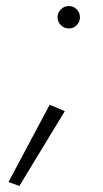

<svg xmlns="http://www.w3.org/2000/svg" viewBox="-20 -449 339 634"><path d="M170 -392Q170 -377 181 -366Q192 -355 207 -355Q223 -355 233.5 -366Q244 -377 244 -392Q244 -407 233.5 -418Q223 -429 207 -429Q192 -429 181 -418Q170 -407 170 -392ZM144 -103 8 152 44 165 194 -82Z"/></svg>

Font: Jost Light
Style: Italic
Weight: 300
Italic angle: -5°
Version: Version 3.710